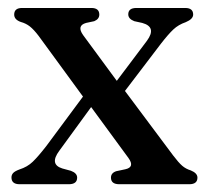

<svg xmlns="http://www.w3.org/2000/svg" viewBox="-20 -474 536 494"><path d="M194 -383.5 280.5 -266 358 -369Q384 -404.5 346 -415L325.5 -419.5Q310 -425.5 310 -437Q310 -453.5 331 -453.5H456.5Q477 -453.5 477 -436.5Q477 -425 458 -417Q439 -410.5 426 -398.2Q413 -386 394 -361.5L301.5 -240L425.5 -74Q439.5 -55.5 448.8 -47.5Q458 -39.5 471 -35.5Q488 -28.5 488 -17Q488 0 467 0H287Q265.5 0 265.5 -17Q265.5 -29 279 -33.5L302.5 -38.5Q327.5 -44 310.5 -67.5L214.5 -198.5L132.5 -86Q106.5 -51 140.5 -40.5L162.5 -34.5Q178.5 -28.5 178.5 -17Q178.5 0 157 0H30.5Q9.5 0 9.5 -17.5Q9.5 -24 13.8 -28.8Q18 -33.5 30 -38Q50.5 -44.5 64.2 -57.8Q78 -71 99 -98L193.5 -225.5L79.5 -381.5Q67 -398 56.8 -406Q46.5 -414 33.5 -417.5Q16.5 -423.5 16.5 -436.5Q16.5 -453.5 37 -453.5H215Q235.5 -453.5 235.5 -436.5Q235.5 -425 222.5 -419.5L201.5 -415Q176.5 -408 194 -383.5Z"/></svg>

Font: Fraunces 72pt Soft
Style: Regular
Weight: 400
Version: Version 1.000;[b76b70a41]